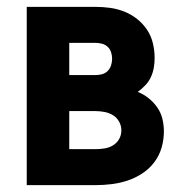

<svg xmlns="http://www.w3.org/2000/svg" viewBox="-20 -540 540 560"><path d="M58 0V-520H258Q280 -520 301.5 -517Q323 -514 343 -506Q363 -498 380 -484.5Q397 -471 409 -453Q421 -435 426 -413.5Q431 -392 431 -371Q431 -356 428.5 -342Q426 -328 420 -315Q414 -302 404 -291.5Q394 -281 382 -272Q399 -265 413.5 -253.5Q428 -242 438.5 -227Q449 -212 453.5 -194Q458 -176 458 -157Q458 -133 451.5 -110Q445 -87 430.5 -67.5Q416 -48 395.5 -34.5Q375 -21 352.5 -13.5Q330 -6 306 -3Q282 0 258 0ZM182 -321H258Q268 -321 277.5 -323.5Q287 -326 294 -333Q301 -340 304 -349.5Q307 -359 307 -369Q307 -378 304 -387.5Q301 -397 294 -403.5Q287 -410 277.5 -412.5Q268 -415 258 -415H182ZM182 -105H258Q271 -105 284.5 -107Q298 -109 309.5 -116Q321 -123 327.5 -134.5Q334 -146 334 -160Q334 -173 327.5 -185Q321 -197 309.5 -204Q298 -211 284.5 -213.5Q271 -216 258 -216H182Z"/></svg>

Font: Iosevka Term Curly Extrabold
Style: Regular
Weight: 800
Designer: Belleve Invis
Foundry: Belleve Invis
Version: Version 32.3.0